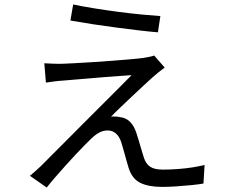

<svg xmlns="http://www.w3.org/2000/svg" viewBox="-20 -809 1040 871"><path d="M312 -788.8Q352.6 -780 405.5 -771.5Q458.5 -763 514.7 -755.5Q570.9 -748.1 621.3 -743.3Q671.8 -738.5 707.5 -736.1L696.4 -662.4Q658.9 -665.4 609.4 -671.3Q560 -677.1 506 -684.2Q451.9 -691.3 398.6 -699.5Q345.2 -707.7 299.4 -715.9ZM727.1 -502.6Q713.2 -492.7 697.2 -479.6Q681.2 -466.5 671.9 -458Q657.2 -444.8 631.8 -421.3Q606.3 -397.7 577.4 -370.4Q548.5 -343.1 523.2 -318.9Q497.8 -294.6 483.9 -279.7Q491.7 -280.9 503.5 -280.4Q515.3 -279.8 523.1 -277.9Q552.3 -274.7 570.4 -255.9Q588.5 -237 598.5 -206.4Q603.5 -191.9 609.4 -171.8Q615.2 -151.7 621.2 -131.2Q627.2 -110.7 632.5 -94.4Q641.5 -65.9 661 -52.7Q680.4 -39.6 719.1 -39.6Q752.5 -39.6 787.1 -42.2Q821.7 -44.8 853.1 -49.7Q884.5 -54.7 908.1 -60.5L903 23.7Q882.4 27.3 848.3 30.8Q814.3 34.3 778.5 36.6Q742.6 38.9 715.4 38.9Q655.2 38.9 617.6 21.1Q580 3.4 563.7 -46.5Q559.3 -61.5 552.9 -83.7Q546.4 -105.8 540.6 -127.8Q534.8 -149.8 530 -163.9Q521.3 -190.3 505.5 -203.7Q489.7 -217.2 468.8 -217.2Q448.2 -217.2 430.2 -207.5Q412.1 -197.8 394.7 -180.9Q383.5 -170.3 364.9 -151.4Q346.3 -132.5 323.5 -108.3Q300.7 -84.1 277.1 -57.6Q253.5 -31.1 231.1 -5.5Q208.8 20.1 191.9 41.8L115.8 -11.5Q125.1 -19.4 138.3 -30.7Q151.4 -42 165.9 -56Q176 -66.2 203.2 -93.5Q230.4 -120.9 268.5 -158.8Q306.5 -196.7 349.6 -240.3Q392.7 -283.9 435.9 -326.6Q479 -369.3 515.7 -406.3Q552.5 -443.4 576.9 -468Q553.7 -466.7 520.8 -464.2Q487.9 -461.7 451.8 -459Q415.7 -456.3 380.7 -453Q345.7 -449.8 316.5 -447.7Q287.4 -445.6 268.6 -443.6Q244 -442.2 224.5 -439.4Q204.9 -436.6 188.3 -434.3L181 -522Q198 -521 219.9 -520.1Q241.8 -519.2 266 -519.8Q283.2 -520.4 318.2 -522.3Q353.1 -524.2 397.6 -527Q442 -529.7 486.9 -533.2Q531.9 -536.7 570.3 -540Q608.8 -543.3 631.1 -546.3Q643.9 -548.3 657.9 -551.2Q672 -554.1 679.3 -557.1Z"/></svg>

Font: Shanggu Sans SC VF
Style: Regular
Weight: 250
Designer: GuiWonder
Version: Version 1.021